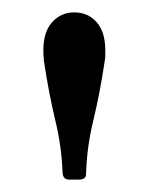

<svg xmlns="http://www.w3.org/2000/svg" viewBox="-20 -778 240 310"><path d="M149 -679C149.7 -682.7 150 -685.8 150 -688.5V-697C150 -716.7 145.3 -731.8 136 -742.2C126.7 -752.8 114.7 -758 100 -758C85.7 -758 73.8 -752.8 64.2 -742.2C54.8 -731.8 50 -716.7 50 -697C50 -694 50.1 -691.2 50.2 -688.5C50.4 -685.8 50.7 -682.7 51 -679C56.3 -644 62.4 -612.3 69.2 -584C76.1 -555.7 80 -527.5 81 -499.5C81.3 -491.8 85 -488 92 -488H107C115 -488 119 -491 119 -497C119.7 -525.3 123.5 -553.9 130.5 -582.8C137.5 -611.6 143.7 -643.7 149 -679Z"/></svg>

Font: Besley*
Style: Regular
Weight: 400
Designer: Owen Earl
Foundry: indestructible type*
Version: Version 3.000; ttfautohint (v1.8.3)